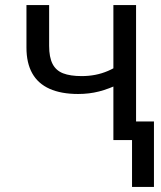

<svg xmlns="http://www.w3.org/2000/svg" viewBox="-20 -556 640 762"><path d="M504 186V0H474L482 -74H591V186ZM430 0V-258L458 -225Q412 -203 373 -193Q334 -183 290 -183Q223 -183 177 -203.5Q131 -224 108 -265Q85 -306 85 -367V-536H175V-374Q175 -329 188.5 -302.5Q202 -276 230.5 -265Q259 -254 304 -254Q332 -254 358 -259Q384 -264 408.5 -274.5Q433 -285 457 -301L430 -249V-536H520V0Z"/></svg>

Font: Noto Sans Mono
Style: Regular
Weight: 400
Designer: Monotype Design Team
Foundry: Monotype Imaging Inc.
Version: Version 2.014